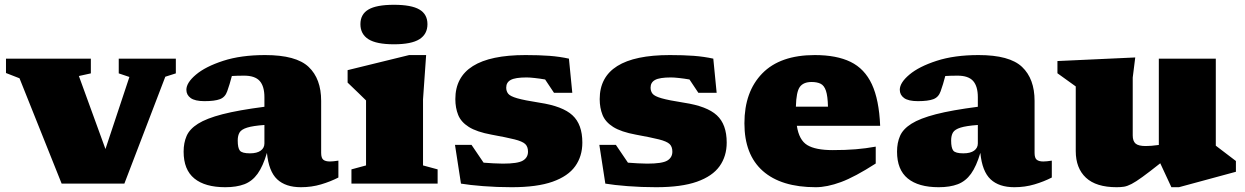

<svg xmlns="http://www.w3.org/2000/svg" viewBox="-20 -767 5199 802"><path d="M670.5 -446.5 499.5 0H237.5L61.5 -440L5 -462V-522H359.5V-460.5L309.5 -449.5L420.5 -144.5L520.5 -445.5L476 -460.5V-522H714.5V-460.5Z M1393.5 -25.5Q1360.5 -8.5 1321 3.2Q1281.5 15 1237 15Q1173 15 1137.8 -18Q1102.5 -51 1095 -128.5Q1078.5 -72.5 1056 -41.2Q1033.5 -10 1000.8 2.5Q968 15 921 15Q836.5 15 791.8 -21.5Q747 -58 747 -133.5Q747 -170.5 759.5 -199.2Q772 -228 807.2 -250.2Q842.5 -272.5 909.2 -289.8Q976 -307 1084.5 -321V-361Q1084.5 -406.5 1064.8 -428.8Q1045 -451 999.5 -451Q982 -451 969.8 -450.5Q957.5 -450 948.5 -449.5Q939.5 -414.5 929 -385.5Q920.5 -361 898.8 -352.8Q877 -344.5 834 -344.5Q794.5 -344.5 776.5 -357.5Q758.5 -370.5 758.5 -392Q758.5 -421.5 798.5 -455.2Q838.5 -489 912.5 -513Q986.5 -537 1087.5 -537Q1217 -537 1269.2 -487.5Q1321.5 -438 1321.5 -345.5V-128.5Q1321.5 -107 1330.5 -99.8Q1339.5 -92.5 1358 -92.5Q1371 -92.5 1393.5 -96ZM973 -180Q973 -149 982 -137.8Q991 -126.5 1024 -126.5Q1053.5 -126.5 1069 -137.8Q1084.5 -149 1084.5 -168V-245Q1036.5 -241.5 1012.5 -234Q988.5 -226.5 980.8 -213.8Q973 -201 973 -180Z M1625.5 -582Q1552.5 -582 1519 -603.2Q1485.5 -624.5 1485.5 -666Q1485.5 -707.5 1519 -727.2Q1552.5 -747 1625.5 -747Q1698.5 -747 1732 -727.2Q1765.5 -707.5 1765.5 -666Q1765.5 -624.5 1732 -603.2Q1698.5 -582 1625.5 -582ZM1760 -537 1747 -352V-76L1808 -59.5V0H1448V-59.5L1509 -76V-347.5Q1501 -355.5 1478 -377.8Q1455 -400 1432 -422V-474L1689 -537Z M2175 -537Q2231.5 -537 2274.8 -533.8Q2318 -530.5 2356.5 -522L2370.5 -379.5H2294L2257 -435Q2234 -439 2213.2 -441.2Q2192.5 -443.5 2179.5 -443.5Q2132.5 -443.5 2113.5 -433.2Q2094.5 -423 2094.5 -401Q2094.5 -386 2102.8 -375.5Q2111 -365 2140.5 -356.5Q2170 -348 2234 -338Q2330 -323.5 2371.2 -285.5Q2412.5 -247.5 2412.5 -171.5Q2412.5 -114.5 2382.8 -72.8Q2353 -31 2288.2 -8Q2223.5 15 2117.5 15Q2055.5 15 1998.2 10.5Q1941 6 1905.5 0L1880.5 -162H1949.5L2000 -87.5Q2019.5 -86 2041 -84.8Q2062.5 -83.5 2080.5 -83.5Q2143 -83.5 2164.2 -96.2Q2185.5 -109 2185.5 -133.5Q2185.5 -154.5 2173.8 -165.5Q2162 -176.5 2129.2 -184.8Q2096.5 -193 2033.5 -204.5Q1971 -216 1938.2 -236.8Q1905.5 -257.5 1893.8 -287Q1882 -316.5 1882 -353Q1882 -537 2175 -537Z M2778 -537Q2834.5 -537 2877.8 -533.8Q2921 -530.5 2959.5 -522L2973.5 -379.5H2897L2860 -435Q2837 -439 2816.2 -441.2Q2795.5 -443.5 2782.5 -443.5Q2735.5 -443.5 2716.5 -433.2Q2697.5 -423 2697.5 -401Q2697.5 -386 2705.8 -375.5Q2714 -365 2743.5 -356.5Q2773 -348 2837 -338Q2933 -323.5 2974.2 -285.5Q3015.5 -247.5 3015.5 -171.5Q3015.5 -114.5 2985.8 -72.8Q2956 -31 2891.2 -8Q2826.5 15 2720.5 15Q2658.5 15 2601.2 10.5Q2544 6 2508.5 0L2483.5 -162H2552.5L2603 -87.5Q2622.5 -86 2644 -84.8Q2665.5 -83.5 2683.5 -83.5Q2746 -83.5 2767.2 -96.2Q2788.5 -109 2788.5 -133.5Q2788.5 -154.5 2776.8 -165.5Q2765 -176.5 2732.2 -184.8Q2699.5 -193 2636.5 -204.5Q2574 -216 2541.2 -236.8Q2508.5 -257.5 2496.8 -287Q2485 -316.5 2485 -353Q2485 -537 2778 -537Z M3383.5 -537Q3474.5 -537 3533 -508.5Q3591.5 -480 3621.8 -415.2Q3652 -350.5 3656.5 -241.5H3308.5Q3317.5 -182 3352 -161Q3386.5 -140 3458.5 -140Q3512 -140 3554.5 -143.5Q3597 -147 3638 -154.5V-84Q3551 -28 3492.8 -6.5Q3434.5 15 3387.5 15Q3243 15 3166.2 -53Q3089.5 -121 3089.5 -252Q3089.5 -384 3164.2 -460.5Q3239 -537 3383.5 -537ZM3370 -424.5Q3336 -424.5 3321 -404Q3306 -383.5 3304.5 -321.5H3438.5Q3437.5 -366 3430 -388Q3422.5 -410 3407.8 -417.2Q3393 -424.5 3370 -424.5Z M4373.5 -25.5Q4340.5 -8.5 4301 3.2Q4261.5 15 4217 15Q4153 15 4117.8 -18Q4082.5 -51 4075 -128.5Q4058.5 -72.5 4036 -41.2Q4013.5 -10 3980.8 2.5Q3948 15 3901 15Q3816.5 15 3771.8 -21.5Q3727 -58 3727 -133.5Q3727 -170.5 3739.5 -199.2Q3752 -228 3787.2 -250.2Q3822.5 -272.5 3889.2 -289.8Q3956 -307 4064.5 -321V-361Q4064.5 -406.5 4044.8 -428.8Q4025 -451 3979.5 -451Q3962 -451 3949.8 -450.5Q3937.5 -450 3928.5 -449.5Q3919.5 -414.5 3909 -385.5Q3900.5 -361 3878.8 -352.8Q3857 -344.5 3814 -344.5Q3774.5 -344.5 3756.5 -357.5Q3738.5 -370.5 3738.5 -392Q3738.5 -421.5 3778.5 -455.2Q3818.5 -489 3892.5 -513Q3966.5 -537 4067.5 -537Q4197 -537 4249.2 -487.5Q4301.5 -438 4301.5 -345.5V-128.5Q4301.5 -107 4310.5 -99.8Q4319.5 -92.5 4338 -92.5Q4351 -92.5 4373.5 -96ZM3953 -180Q3953 -149 3962 -137.8Q3971 -126.5 4004 -126.5Q4033.5 -126.5 4049 -137.8Q4064.5 -149 4064.5 -168V-245Q4016.5 -241.5 3992.5 -234Q3968.5 -226.5 3960.8 -213.8Q3953 -201 3953 -180Z M4711.5 -201.5Q4711.5 -177.5 4723.5 -167.2Q4735.5 -157 4765.5 -157Q4775.5 -157 4789.5 -158Q4803.5 -159 4820.5 -161.5V-522H5058.5V-158.5L5142.5 -94.5V-49.5L4904.5 15H4873L4826.5 -85Q4780.5 -48.5 4752.2 -28Q4724 -7.5 4706.5 1.5Q4689 10.5 4675.5 12.8Q4662 15 4644.5 15Q4558.5 15 4516 -24.8Q4473.5 -64.5 4473.5 -136V-406L4397 -461V-512L4722 -527L4711.5 -443Z"/></svg>

Font: Newsreader Caption ExtraBold
Style: Regular
Weight: 800
Designer: Hugues Gentile
Foundry: Production Type
Version: Version 1.001